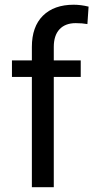

<svg xmlns="http://www.w3.org/2000/svg" viewBox="-20 -780 389 800"><path d="M204.1 -584.5V-528.3H316.4V-459.5H204.1V0H112.8V-459.5H29.8V-528.3H112.8V-584.5Q112.8 -668.9 158.9 -714.6Q205.1 -760.3 287.1 -760.3Q316.9 -760.3 349.1 -752.4L344.2 -679.7Q322.3 -683.6 295.4 -683.6Q252 -683.6 228 -658Q204.1 -632.3 204.1 -584.5Z"/></svg>

Font: Heebo
Style: Regular
Weight: 400
Designer: Oded Ezer
Foundry: Meir Sadan
Version: Version 2.001; ttfautohint (v1.5.14-ce02) -l 8 -r 50 -G 200 